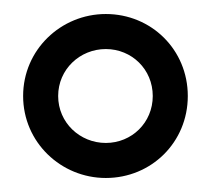

<svg xmlns="http://www.w3.org/2000/svg" viewBox="-20 -792 301 274"><path d="M131 -538C196 -538 248 -589 248 -655C248 -721 196 -772 131 -772C67 -772 13 -721 13 -655C13 -589 67 -538 131 -538ZM131 -588C94 -588 63 -617 63 -655C63 -693 94 -722 131 -722C168 -722 198 -693 198 -655C198 -617 168 -588 131 -588Z"/></svg>

Font: Hibana SubMedium
Style: Regular
Weight: 500
Width: 6
Designer: pygmalion
Foundry: ybstudio
Version: Version 0.930;hotconv 1.0.109;makeotfexe 2.5.65596